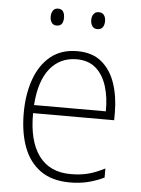

<svg xmlns="http://www.w3.org/2000/svg" viewBox="-52 -751 591 802"><g transform="rotate(5 243.5 -349.5)"><path d="M255 -539Q318 -539 357 -506.5Q396 -474 414.5 -419Q433 -364 433 -297V-265H93Q92 -149 137.5 -87Q183 -25 271 -25Q311 -25 343 -33Q375 -41 414 -61V-23Q381 -7 346.5 1.5Q312 10 270 10Q196 10 148 -24Q100 -58 77 -119Q54 -180 54 -262Q54 -341 76.5 -404Q99 -467 143.5 -503Q188 -539 255 -539ZM255 -505Q186 -505 143.5 -453Q101 -401 94 -299H395Q396 -358 381 -405Q366 -452 335 -478.5Q304 -505 255 -505ZM131 -673Q131 -688 138 -698.5Q145 -709 159 -709Q174 -709 180.5 -699Q187 -689 187 -673Q187 -657 180.5 -647.5Q174 -638 159 -638Q145 -638 138 -648Q131 -658 131 -673ZM301 -674Q301 -689 308.5 -699Q316 -709 329 -709Q345 -709 352 -699Q359 -689 359 -674Q359 -658 352 -648Q345 -638 329 -638Q316 -638 308.5 -648Q301 -658 301 -674Z"/></g></svg>

Font: Noto Sans Armenian SemiCondensed ExtraLight
Style: Regular
Weight: 200
Width: 4
Designer: Monotype Design Team
Foundry: Monotype Imaging Inc.
Version: Version 2.008; ttfautohint (v1.8.4.7-5d5b)